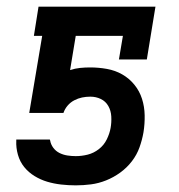

<svg xmlns="http://www.w3.org/2000/svg" viewBox="-20 -550 540 578"><path d="M208 8Q186 8 164 5.5Q142 3 122 -3Q102 -9 84 -20Q66 -31 53 -47Q40 -63 34 -84Q28 -105 29 -126V-130H130L131 -127Q133 -115 140.5 -105Q148 -95 159 -89.5Q170 -84 182.5 -82Q195 -80 208 -80Q226 -80 244 -84.5Q262 -89 277.5 -101Q293 -113 301.5 -130.5Q310 -148 313 -165Q316 -182 315 -199.5Q314 -217 306 -231Q298 -245 283.5 -252Q269 -259 252 -259Q239 -259 227 -256.5Q215 -254 203.5 -248Q192 -242 183.5 -232Q175 -222 171 -210H68L107 -442H82L96 -530H448L422 -371H338L350 -442H208L191 -339Q206 -344 221 -345.5Q236 -347 251 -347Q277 -347 302 -342.5Q327 -338 348 -326Q369 -314 384.5 -295Q400 -276 407.5 -252.5Q415 -229 415.5 -203Q416 -177 412 -152Q408 -129 400 -106.5Q392 -84 377 -64.5Q362 -45 342 -30.5Q322 -16 299.5 -7Q277 2 254 5Q231 8 208 8Z"/></svg>

Font: Iosevka Slab Semibold Oblique
Style: Regular
Weight: 600
Italic angle: -9°
Monospace: yes
Designer: Belleve Invis
Foundry: Belleve Invis
Version: Version 11.1.1; ttfautohint (v1.8.3)